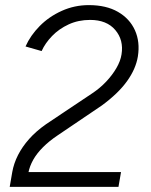

<svg xmlns="http://www.w3.org/2000/svg" viewBox="-20 -732 591 752"><path d="M91 -55 28 -58Q34 -92 50.5 -124.5Q67 -157 94 -187.5Q121 -218 161 -246L342 -367Q372 -387 396 -412.5Q420 -438 436 -465.5Q452 -493 456 -519Q465 -575 431.5 -614.5Q398 -654 333 -654Q287 -654 249 -636.5Q211 -619 184 -591Q157 -563 143 -532L80 -550Q99 -593 135.5 -630Q172 -667 222 -689.5Q272 -712 328 -712Q396 -712 442 -685.5Q488 -659 508.5 -613.5Q529 -568 520 -511Q512 -462 477.5 -414Q443 -366 379 -319L206 -202Q173 -180 148.5 -155.5Q124 -131 110 -106Q96 -81 91 -55ZM18 0 28 -58H77H454L444 0Z"/></svg>

Font: Figtree Light Light
Style: Italic
Weight: 300
Italic angle: -9.5°
Version: Version 2.000